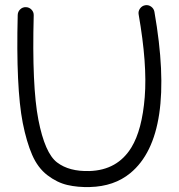

<svg xmlns="http://www.w3.org/2000/svg" viewBox="-20 -733 709 762"><path d="M113.8 -671.9Q106.4 -390.6 132.3 -257.8Q158.2 -125 206.5 -88.4Q254.4 -51.8 335 -54.2Q446.3 -57.6 501.5 -147.9Q543.9 -217.3 554.4 -347.7Q564.9 -478 530.3 -675.3Q527.8 -688 535.6 -699Q543.5 -710 556.2 -712.2Q568.8 -714.4 579.6 -706.8Q590.3 -699.2 592.8 -686.5Q678.7 -195.3 497.1 -45.9Q433.1 6.8 336.9 9.3Q288.6 10.7 247.6 1.2Q206.5 -8.3 168.2 -37.6Q129.9 -66.9 107.7 -118.2Q85.4 -169.4 70.3 -245.1Q43 -385.3 50.3 -673.8Q50.8 -687 60.3 -696Q69.8 -705.1 83 -704.6Q96.2 -704.1 105.2 -694.6Q114.3 -685.1 113.8 -671.9Z"/></svg>

Font: Chilanka
Style: Regular
Weight: 400
Designer: Santhosh Thottingal <santhosh.thottingal@gmail.com>
Foundry: Swathanthra Malayalam Computing(SMC)
Version: Version 1.3; 20181103